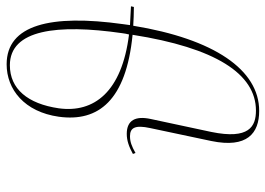

<svg xmlns="http://www.w3.org/2000/svg" viewBox="-134 -676 820 593"><g transform="rotate(-90 276.5 -380.0)"><path d="M230 10C357 10 452 -129 493 -379C511 -378 530 -377 551 -377L553 -386C532 -387 513 -388 495 -389C496 -396 497 -404 498 -411C529 -634 496 -770 374 -770C296 -770 227 -715 212 -609C195 -486 263 -401 465 -381C425 -126 345 0 231 0C182 0 141 -21 165 -138L205 -325C215 -371 202 -399 159 -399C138 -399 119 -392 97 -380L100 -372C121 -384 135 -389 152 -389C178 -389 187 -373 177 -327L137 -138C114 -27 161 10 230 10ZM238 -609C252 -705 298 -760 371 -760C481 -760 499 -614 470 -413C469 -406 468 -399 466 -392C289 -414 223 -500 238 -609Z"/></g></svg>

Font: Noto Serif Display Condensed Thin
Style: Italic
Weight: 100
Width: 3
Italic angle: -12°
Designer: Monotype Design Team
Foundry: Monotype Imaging Inc.
Version: Version 2.009